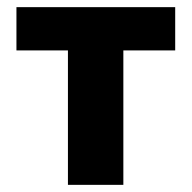

<svg xmlns="http://www.w3.org/2000/svg" viewBox="-20 -517 536 537"><path d="M170 0H325V-376H470V-497H26V-376H170Z"/></svg>

Font: Source Sans Pro
Style: Bold
Weight: 700
Designer: Paul D. Hunt
Foundry: Adobe Systems Incorporated
Version: Version 3.006;hotconv 1.0.111;makeotfexe 2.5.65597